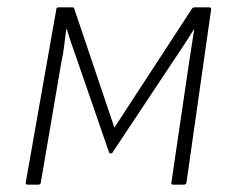

<svg xmlns="http://www.w3.org/2000/svg" viewBox="-20 -502 634 522"><path d="M55 0Q49 0 50 -6L133 -476Q133 -482 139 -482H177Q181 -482 182 -478L291 -155L501 -477Q504 -482 509 -482H549Q555 -482 554 -476L487 -6Q486 0 480 0H450Q445 0 446 -6L493 -325Q497 -350 500.5 -374Q504 -398 508 -422H507Q493 -399 479 -378Q465 -357 451 -336L287 -89Q286 -85 281 -85Q279 -85 278 -85.5Q277 -86 276 -89L189 -341Q182 -361 175 -381Q168 -401 162 -422H160Q157 -400 154.5 -378Q152 -356 147 -334L91 -6Q90 0 85 0Z"/></svg>

Font: Sofia Sans Semi Condensed ExtraLight
Style: Italic
Weight: 250
Italic angle: -9°
Version: Version 4.100